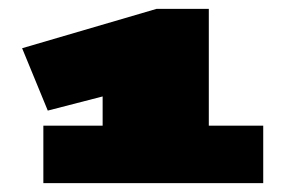

<svg xmlns="http://www.w3.org/2000/svg" viewBox="-20 -784 637 434"><path d="M78 -370V-500H212V-566L88 -534L30 -675L334 -764H452V-500H575V-370Z"/></svg>

Font: Georama ExtraExtended Black
Style: Regular
Weight: 900
Width: 8
Designer: Jean-Baptiste Levee
Foundry: Production Type
Version: Version 1.000